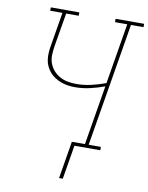

<svg xmlns="http://www.w3.org/2000/svg" viewBox="-99 -806 825 1068"><g transform="rotate(10 313.5 -271.5)"><path d="M310 192 345 -19H419L475 -355Q435 -340 393 -330.5Q351 -321 309 -321Q288 -321 268 -324Q248 -327 229.5 -334Q211 -341 194.5 -351.5Q178 -362 165.5 -376.5Q153 -391 144.5 -409Q136 -427 133.5 -447Q131 -467 132.5 -488Q134 -509 138 -530L169 -716H100V-735H261V-716H190L158 -527Q154 -502 153 -477Q152 -452 160 -429.5Q168 -407 183.5 -389.5Q199 -372 219.5 -360.5Q240 -349 264 -344.5Q288 -340 313 -340Q355 -340 396.5 -349.5Q438 -359 478 -374L535 -716H466V-735H627V-716H556L440 -19H509V0H363L331 192Z"/></g></svg>

Font: Iosevka Slab Thin Extended
Style: Italic
Weight: 100
Width: 7
Italic angle: -9°
Monospace: yes
Designer: Belleve Invis
Foundry: Belleve Invis
Version: Version 11.1.0; ttfautohint (v1.8.3)